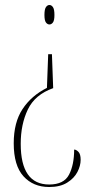

<svg xmlns="http://www.w3.org/2000/svg" viewBox="-20 -560 381 769"><path d="M193 -207Q120 -181 91.5 -121.5Q63 -62 63 16Q63 179 177 179Q236 179 256.5 139.5Q277 100 277 39Q285 39 294 48Q303 57 303 80Q303 104 290 129Q277 154 249 171.5Q221 189 177 189Q113 189 74 146Q35 103 35 14Q35 -70 70.5 -123.5Q106 -177 168 -208L173 -343H188ZM178 -540Q186 -540 192 -531.5Q198 -523 198 -500Q198 -478 192 -470Q186 -462 178 -462Q170 -462 164 -470Q158 -478 158 -500Q158 -523 164 -531.5Q170 -540 178 -540Z"/></svg>

Font: Noto Serif Display ExtraCondensed Thin
Style: Regular
Weight: 100
Width: 2
Designer: Monotype Design Team
Foundry: Monotype Imaging Inc.
Version: Version 2.009